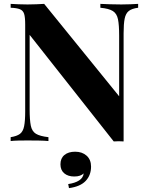

<svg xmlns="http://www.w3.org/2000/svg" viewBox="-20 -728 762 991"><path d="M693 -708V-688Q661 -684 645 -671.5Q629 -659 623.5 -632Q618 -605 618 -556V2Q606 1 593.5 1Q581 1 567 2L133 -548V-164Q133 -109 139 -79.5Q145 -50 165.5 -37.5Q186 -25 230 -20V0Q211 -2 180 -2.5Q149 -3 122 -3Q99 -3 75 -2.5Q51 -2 35 0V-20Q67 -25 83 -37Q99 -49 104.5 -76.5Q110 -104 110 -152V-602Q110 -639 104.5 -656.5Q99 -674 82.5 -680.5Q66 -687 35 -688V-708Q51 -707 75 -706Q99 -705 122 -705Q146 -705 168 -706Q190 -707 208 -708L595 -231V-544Q595 -599 589 -628.5Q583 -658 562.5 -671Q542 -684 498 -688V-708Q517 -707 548 -706Q579 -705 606 -705Q630 -705 653.5 -706Q677 -707 693 -708ZM368 55Q404 55 427 75.5Q450 96 450 132Q450 176 422.5 205.5Q395 235 336 243L332 222Q367 217 388 203.5Q409 190 412 167Q405 174 393 178.5Q381 183 363 183Q331 183 311.5 166.5Q292 150 292 120Q292 89 312.5 72Q333 55 368 55Z"/></svg>

Font: Playfair Display
Style: Bold
Weight: 700
Designer: Claus Eggers Sørensen
Foundry: Claus Eggers Sørensen
Version: Version 1.203